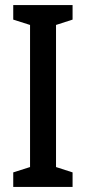

<svg xmlns="http://www.w3.org/2000/svg" viewBox="-20 -734 338 754"><path d="M265 0V-57L200 -78V-636L265 -657V-714H32V-657L98 -636V-78L32 -57V0Z"/></svg>

Font: Noto Sans Bengali ExtraCondensed Medium
Style: Regular
Weight: 500
Width: 2
Designer: Joana Ranito - Universal Thirst; Jelle Bosma - Monotype Design Team
Foundry: Universal Thirst ehf.
Version: Version 3.000